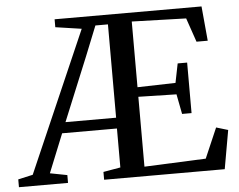

<svg xmlns="http://www.w3.org/2000/svg" viewBox="-98 -806 1082 869"><g transform="rotate(-5 443.0 -371.5)"><path d="M-46.5 0V-35.5L20.5 -50.5L299 -689.5L180.5 -707V-743H848L862.5 -586H811.5L774 -695L527.5 -702.5V-404L700.5 -408.5L718 -495.5H761V-266H718L700.5 -356.5L527.5 -360.5V-43L807 -55L866 -191.5L919.5 -175.5L888.5 0H340.5V-35.5L418.5 -49V-226H169.5L98.5 -50.5L176.5 -35.5V0ZM189 -275H419V-699H362L308 -564.5Z"/></g></svg>

Font: Merriweather 72pt
Style: Regular
Weight: 400
Version: Version 2.100